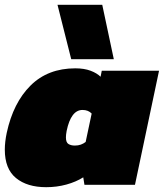

<svg xmlns="http://www.w3.org/2000/svg" viewBox="-24 -768 681 798"><path d="M272 -522 215 -748H401L449 -522ZM168 10Q89 10 42.5 -28Q-4 -66 -4 -146Q-4 -162 -2 -179.5Q0 -197 4 -216Q31 -341 103 -412.5Q175 -484 289 -484Q326 -484 352.5 -474Q379 -464 394 -449L399 -474H637L537 0H327L322 -31Q292 -12 252 -1Q212 10 168 10ZM287 -163Q301 -163 312 -167Q323 -171 332 -178L357 -296Q343 -311 319 -311Q271 -311 253 -224Q250 -208 250 -197Q250 -176 260.5 -169.5Q271 -163 287 -163Z"/></svg>

Font: Kanit Black
Style: Italic
Weight: 900
Italic angle: -12°
Designer: Katatrad Team
Foundry: CadsonDemak
Version: Version 2.000; ttfautohint (v1.8.3)